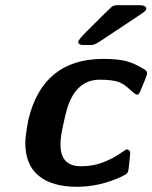

<svg xmlns="http://www.w3.org/2000/svg" viewBox="-20 -699 579 730"><path d="M76.2 -155.8Q76.2 -181.6 87.9 -244.1Q143.1 -475.1 373 -475.1Q429.2 -475.1 461.7 -466.1Q494.1 -457 530.8 -434.1L536.1 -429.2L539.1 -423.8V-418.9Q538.1 -409.2 511.2 -347.2Q506.3 -339.4 501 -338.9Q495.1 -338.9 473.1 -359.4Q451.2 -379.9 431.2 -387.2Q406.2 -396 358.9 -396Q269 -396 234.9 -285.2Q229 -266.1 216.8 -208Q210 -174.8 210 -148.9Q210 -66.9 288.1 -66.9Q333 -66.9 371.1 -81.5Q409.2 -96.2 433.1 -113Q457 -129.9 461.9 -130.9H464.8Q474.6 -127 475.1 -118.2Q475.1 -112.3 469.2 -59.1Q467.3 -43.9 462.6 -39.6Q458 -35.2 440.9 -26.9Q357.9 11.2 272.9 11.2Q177.7 11.2 127 -30.8Q76.2 -72.8 76.2 -155.8ZM277.3 -540Q277.3 -546.9 307.1 -577.1Q401.4 -671.4 403.3 -671.9Q411.1 -678.7 423.3 -679.2H511.2Q532.2 -679.2 536.1 -668.9V-664.1Q535.2 -659.2 525.6 -652.1Q516.1 -645 457 -606Q400.9 -568.8 358.9 -541Q338.9 -527.8 327.1 -527.8H298.3Q277.3 -527.8 277.3 -540Z"/></svg>

Font: CMU Sans Serif
Style: BoldOblique
Weight: 700
Italic angle: -12°
Version: Version 0.7.0